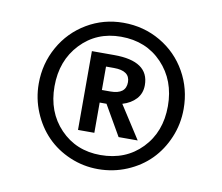

<svg xmlns="http://www.w3.org/2000/svg" viewBox="-63 -825 767 662"><g transform="rotate(10 320.5 -494.0)"><path d="M318.8 -750Q390.1 -750 449 -715.6Q507.8 -681.2 541 -622.3Q574.2 -563.5 574.2 -493.2Q574.2 -440.4 554.4 -393.3Q534.7 -346.2 501 -312Q467.3 -277.8 419.7 -257.8Q372.1 -237.8 318.8 -237.8Q267.1 -237.8 220.2 -257.8Q173.3 -277.8 139.9 -312Q106.4 -346.2 86.7 -393.6Q66.9 -440.9 66.9 -493.2Q66.9 -563 100.1 -622.1Q133.3 -681.2 191.4 -715.6Q249.5 -750 318.8 -750ZM318.8 -287.1Q407.2 -287.1 463.1 -345Q519 -402.8 519 -493.2Q519 -583.5 463.1 -642.3Q407.2 -701.2 318.8 -701.2Q233.4 -701.2 177.7 -642.3Q122.1 -583.5 122.1 -493.2Q122.1 -403.3 177.7 -345.2Q233.4 -287.1 318.8 -287.1ZM428.2 -550.8Q428.2 -522 410.4 -502.4Q392.6 -482.9 362.8 -474.1L437 -358.9H370.1L309.1 -464.8H285.2V-358.9H228V-634.8H306.2Q428.2 -634.8 428.2 -550.8ZM285.2 -590.8V-508.8H314.9Q369.1 -508.8 369.1 -550.8Q369.1 -590.8 313 -590.8Z"/></g></svg>

Font: FiraGO
Style: Regular
Weight: 400
Designer: bBox Type
Foundry: bBox Type GmbH
Version: Version 1.001;PS 001.001;hotconv 1.0.88;makeotf.lib2.5.64775